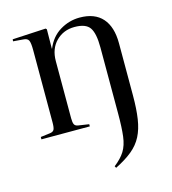

<svg xmlns="http://www.w3.org/2000/svg" viewBox="-112 -618 840 939"><g transform="rotate(-15 308.0 -149.0)"><path d="M377 -527Q453 -527 492 -483Q531 -439 531 -356V-91Q531 -23 523.5 26.5Q516 76 497.5 112Q479 148 445.5 175.5Q412 203 360 229L355 220Q391 192 409 163Q427 134 432.5 90Q438 46 438 -26V-360Q438 -431 418 -460Q398 -489 341 -489Q285 -489 247.5 -451.5Q210 -414 210 -351V-62Q210 -40 215 -30.5Q220 -21 235 -19L288 -11V0H43V-12L91 -18Q107 -20 112 -30Q117 -40 117 -66V-433Q117 -468 111 -481Q105 -494 83 -495L33 -499L34 -509L203 -518L208 -513L207 -415H208Q231 -471 277.5 -499Q324 -527 377 -527Z"/></g></svg>

Font: Display Regular
Style: Regular
Weight: 400
Designer: Latin by Veronika Burian and Jose Scaglione. Greek by Irene Vlachou. Cyrillic by Vera Evstafieva.
Foundry: TypeTogether
Version: Version 3.002